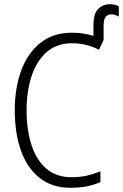

<svg xmlns="http://www.w3.org/2000/svg" viewBox="-20 -880 583 910"><path d="M313 10Q229 10 170 -35Q111 -80 80.5 -163Q50 -246 50 -359Q50 -461 80 -544Q110 -627 170.5 -676Q231 -725 321 -725Q374 -725 423 -710V-760Q423 -815 445 -837.5Q467 -860 501 -860Q515 -860 525.5 -857Q536 -854 543 -850V-801Q539 -804 529 -808Q519 -812 507 -812Q491 -812 481 -800.5Q471 -789 471 -755V-690L449 -644Q419 -660 386.5 -667.5Q354 -675 321 -675Q248 -675 200 -632Q152 -589 129 -517Q106 -445 106 -358Q106 -262 130 -190.5Q154 -119 201 -79.5Q248 -40 319 -40Q360 -40 393.5 -48Q427 -56 456 -68V-17Q427 -4 392 3Q357 10 313 10Z"/></svg>

Font: Noto Sans Mono ExtraCondensed Light
Style: Regular
Weight: 300
Width: 2
Designer: Monotype Design Team
Foundry: Monotype Imaging Inc.
Version: Version 2.014; ttfautohint (v1.8.4.7-5d5b)